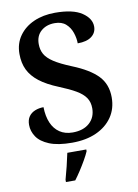

<svg xmlns="http://www.w3.org/2000/svg" viewBox="-101 -789 772 1076"><g transform="rotate(-10 285.0 -251.5)"><path d="M258 10Q177 10 128.5 -10Q80 -30 58.5 -62Q37 -94 37 -130Q37 -159 50 -177.5Q63 -196 85.5 -205Q108 -214 134 -214Q135 -162 151 -124.5Q167 -87 197.5 -66.5Q228 -46 271 -46Q332 -46 367 -77.5Q402 -109 402 -161Q402 -196 385 -221Q368 -246 332 -267Q296 -288 239 -311Q172 -338 131.5 -369.5Q91 -401 72 -440Q53 -479 53 -531Q53 -590 84 -633.5Q115 -677 168 -700.5Q221 -724 289 -724Q391 -724 441.5 -690Q492 -656 492 -610Q492 -575 464.5 -554Q437 -533 385 -533Q385 -562 374.5 -593.5Q364 -625 340.5 -646Q317 -667 277 -667Q230 -667 199.5 -640.5Q169 -614 169 -567Q169 -534 183 -509Q197 -484 232 -461Q267 -438 331 -412Q428 -373 474 -325Q520 -277 520 -202Q520 -138 487.5 -90.5Q455 -43 396.5 -16.5Q338 10 258 10ZM185 208Q194 177 204 136Q214 95 221 61H329V71Q320 92 304.5 119Q289 146 271.5 173Q254 200 238 221H185Z"/></g></svg>

Font: Noto Serif Vithkuqi SemiBold
Style: Regular
Weight: 600
Version: Version 1.005